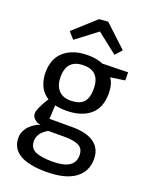

<svg xmlns="http://www.w3.org/2000/svg" viewBox="-185 -879 955 1224"><g transform="rotate(20 292.5 -267.5)"><path d="M560 -470 463 -456Q490 -420 490 -355Q490 -257 431 -208.5Q372 -160 270 -160Q250 -160 231 -162Q212 -164 204 -166L195 -169L190 -75H345Q443 -75 494 -38Q545 -1 545 70Q545 155 479 202.5Q413 250 285 250Q45 250 45 105Q45 80 56 58Q67 36 82 22Q97 8 112.5 -2Q128 -12 139 -16L150 -20Q143 -21 133 -23Q123 -25 106.5 -39.5Q90 -54 90 -77Q90 -92 103 -120Q116 -148 129 -169L142 -190Q139 -191 133.5 -194.5Q128 -198 115 -210.5Q102 -223 92 -238.5Q82 -254 73.5 -282.5Q65 -311 65 -345Q65 -440 124.5 -490Q184 -540 285 -540Q314 -540 339 -535Q364 -530 374 -526L385 -521L560 -525ZM280 -470Q165 -470 165 -350Q165 -295 193 -262.5Q221 -230 275 -230Q335 -230 362.5 -258.5Q390 -287 390 -350Q390 -470 280 -470ZM320 0H210Q207 1 203 3.5Q199 6 187.5 14.5Q176 23 167.5 32.5Q159 42 152 57.5Q145 73 145 90Q145 139 183.5 157Q222 175 300 175Q450 175 450 80Q450 34 417.5 17Q385 0 320 0ZM160 -600 120 -645 270 -780 330 -785 480 -645 440 -600 302 -708Z"/></g></svg>

Font: Bitter
Style: Regular
Weight: 400
Designer: Sol Matas
Foundry: Sol Matas
Version: Version 1.300;PS 001.300;hotconv 1.0.70;makeotf.lib2.5.58329